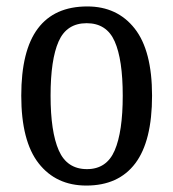

<svg xmlns="http://www.w3.org/2000/svg" viewBox="-20 -566 538 596"><path d="M248 10Q154 10 100 -59Q46 -128 46 -269Q46 -409 97.5 -477.5Q149 -546 251 -546Q344 -546 398 -477.5Q452 -409 452 -269Q452 -128 400 -59Q348 10 248 10ZM250 -41Q311 -41 336 -99Q361 -157 361 -269Q361 -381 336 -437.5Q311 -494 249 -494Q187 -494 162 -437.5Q137 -381 137 -269Q137 -157 162.5 -99Q188 -41 250 -41Z"/></svg>

Font: Noto Serif Tamil Condensed
Style: Regular
Weight: 400
Width: 3
Designer: Indian Type Foundry, Tom Grace, and the Monotype Design Team
Foundry: Monotype Imaging Inc.
Version: Version 2.004; ttfautohint (v1.8.4.7-5d5b)